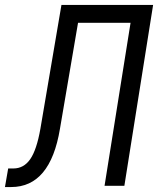

<svg xmlns="http://www.w3.org/2000/svg" viewBox="-44 -750 664 775"><path d="M-24 5 -11 -70H10Q52 -70 78 -107.5Q104 -145 119 -230L204 -730H574L458 0H378L483 -658H271L198 -230Q159 5 1 5Z"/></svg>

Font: JetBrains Mono NL Light
Style: Italic
Weight: 300
Italic angle: -9°
Designer: Philipp Nurullin, Konstantin Bulenkov
Foundry: JetBrains
Version: Version 2.304; ttfautohint (v1.8.4.7-5d5b)